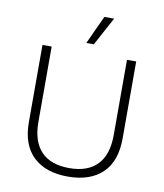

<svg xmlns="http://www.w3.org/2000/svg" viewBox="-94 -941 875 1027"><g transform="rotate(10 343.5 -427.5)"><path d="M598 -660V-241Q598 -118 531.5 -54Q465 10 344 10Q223 10 156 -54Q89 -118 89 -241V-660H139V-251Q139 -145 191 -90.5Q243 -36 344 -36Q444 -36 496 -90.5Q548 -145 548 -251V-660ZM389 -865H442L359 -711H318Z"/></g></svg>

Font: Work Sans Light
Style: Regular
Weight: 300
Designer: Wei Huang
Foundry: Wei Huang
Version: Version 2.012; ttfautohint (v1.8.3)